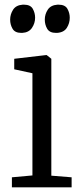

<svg xmlns="http://www.w3.org/2000/svg" viewBox="-20 -803 352 823"><path d="M71.5 -662Q44 -662 33.8 -679.8Q23.5 -697.5 23.5 -719Q23.5 -741.5 36 -761.2Q48.5 -781 77.5 -783H82.5Q110.5 -783 120.5 -765.2Q130.5 -747.5 130.5 -727Q130.5 -703.5 117 -683.5Q103.5 -663.5 75 -662ZM220 -662Q192.5 -662 182.2 -679.8Q172 -697.5 172 -719Q172 -742 184.8 -761.5Q197.5 -781 226.5 -783H231Q259 -783 269 -765.2Q279 -747.5 279 -727Q279 -703.5 266.5 -683.8Q254 -664 224.5 -662ZM119 -51V-489L41 -506V-551L178 -567H180L200 -551V-50L287 -43V0H31V-43Z"/></svg>

Font: Merriweather 7pt Light
Style: Regular
Weight: 300
Designer: Eben Sorkin
Foundry: Eben Sorkin
Version: Version 2.200;gftools[0.9.31]